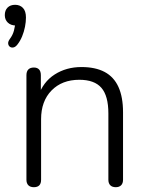

<svg xmlns="http://www.w3.org/2000/svg" viewBox="-30 -773 610 799"><path d="M42 -587Q34 -577 25.5 -575.5Q17 -574 11 -578.5Q5 -583 4 -591.5Q3 -600 11 -611Q23 -627 28 -645.5Q33 -664 33 -679L36 -667Q15 -667 2.5 -679Q-10 -691 -10 -710Q-10 -730 1.5 -741.5Q13 -753 33 -753Q53 -753 65.5 -740Q78 -727 78 -700Q78 -682 74 -661.5Q70 -641 62 -621.5Q54 -602 42 -587ZM111 6Q96 6 88 -2Q80 -10 80 -25V-460Q80 -476 88 -484Q96 -492 111 -492Q125 -492 132.5 -484Q140 -476 140 -460V-366L129 -372Q149 -432 197.5 -463Q246 -494 309 -494Q367 -494 405.5 -473.5Q444 -453 463 -411Q482 -369 482 -306V-25Q482 -10 474 -2Q466 6 452 6Q437 6 429 -2Q421 -10 421 -25V-301Q421 -374 392 -407.5Q363 -441 300 -441Q228 -441 184.5 -396.5Q141 -352 141 -277V-25Q141 6 111 6Z"/></svg>

Font: Nunito ExtraLight Light
Style: Regular
Weight: 300
Version: Version 3.602